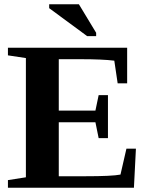

<svg xmlns="http://www.w3.org/2000/svg" viewBox="-20 -878 707 898"><path d="M17.1 -35.6 101.1 -48.8V-606.4L17.1 -619.1V-654.8H574.7V-488.3H530.3L514.6 -594.2Q460 -601.1 356.4 -601.1H254.9V-360.8H426.3L441.4 -433.1H484.9V-231.9H441.4L426.3 -306.2H254.9V-53.7H378.4Q504.4 -53.7 543.5 -61.5L571.3 -182.6H615.7L606.4 0H17.1ZM387.7 -709 210 -839.8V-857.9H349.1L429.7 -724.6V-709Z"/></svg>

Font: Liberation Serif
Style: Bold
Weight: 700
Designer: Steve Matteson
Foundry: Ascender Corporation
Version: Version 2.1.5